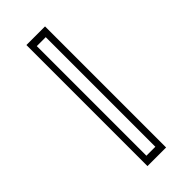

<svg xmlns="http://www.w3.org/2000/svg" viewBox="12 -842 379 379"><g transform="rotate(45 202.0 -652.0)"><path d="M33 -626V-678H371V-626ZM49 -639H355V-664H49Z"/></g></svg>

Font: Kalnia Glaze Thin Medium
Style: Regular
Weight: 500
Version: Version 1.110